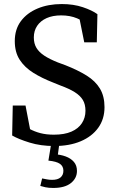

<svg xmlns="http://www.w3.org/2000/svg" viewBox="-20 -706 584 948"><path d="M248 15Q181 15 126 -2Q71 -19 40 -37L43 -185H106L135 -34L70 -48V-104Q99 -84 125 -70Q151 -56 180 -48.5Q209 -41 246 -41Q298 -41 332.5 -56Q367 -71 384.5 -98Q402 -125 402 -159Q402 -191 389 -212.5Q376 -234 349 -251Q322 -268 278 -284L241 -299Q187 -320 144.5 -346.5Q102 -373 77.5 -410.5Q53 -448 53 -503Q53 -561 83 -601.5Q113 -642 165.5 -664Q218 -686 285 -686Q343 -686 389 -670.5Q435 -655 461 -636L458 -497H396L366 -646L430 -629V-572Q395 -601 360.5 -615.5Q326 -630 282 -630Q240 -630 210 -616.5Q180 -603 163.5 -578.5Q147 -554 147 -521Q147 -491 160 -469.5Q173 -448 199 -431Q225 -414 265 -398L303 -384Q364 -360 407.5 -333Q451 -306 473.5 -268.5Q496 -231 496 -177Q496 -118 465 -75Q434 -32 378.5 -8.5Q323 15 248 15ZM219 87 234 -4H274L263 78L245 55Q279 57 304.5 66.5Q330 76 345 93.5Q360 111 360 138Q360 174 330 198Q300 222 243 222Q220 222 204 218.5Q188 215 179 212L188 175Q199 177 211 179.5Q223 182 237 182Q265 182 279 170Q293 158 293 137Q293 115 276 103Q259 91 219 87Z"/></svg>

Font: Source Serif 4
Style: Regular
Weight: 400
Designer: Frank Grießhammer
Foundry: Adobe Systems Incorporated
Version: Version 4.004;hotconv 1.0.116;makeotfexe 2.5.65601